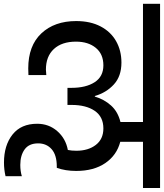

<svg xmlns="http://www.w3.org/2000/svg" viewBox="28 -832 844 989"><g transform="rotate(90 450.5 -338.0)"><path d="M687 -652V-535Q756 -517 796.5 -458Q837 -399 837 -308Q837 -252 821 -208H814Q755 -208 725 -181.5Q695 -155 695 -112Q695 -65 726 -42.5Q757 -20 806 -20Q838 -20 864 -28V56Q830 64 794 64Q705 64 649.5 20Q594 -24 594 -107Q594 -167 632 -210.5Q670 -254 729 -265Q733 -284 733 -309Q733 -370 703 -409Q673 -448 618 -448Q558 -448 527.5 -403.5Q497 -359 497 -284V-263H409V-284Q409 -358 380 -403Q351 -448 293 -448Q235 -448 203 -409Q171 -370 171 -307Q171 -234 209 -193Q247 -152 315 -152L343 -154V-62Q330 -61 309 -61Q192 -61 128.5 -128.5Q65 -196 65 -308Q65 -381 92.5 -433.5Q120 -486 168.5 -513.5Q217 -541 279 -541Q349 -541 391.5 -502Q434 -463 451 -404H454Q468 -452 500 -487.5Q532 -523 585 -536V-652H-24V-740H925V-652Z"/></g></svg>

Font: Poppins Cyr Med
Style: Regular
Weight: 500
Designer: Ninad Kale (Devanagari), Jonny Pinhorn (Latin)
Foundry: Indian Type Foundry
Version: 4.004